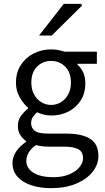

<svg xmlns="http://www.w3.org/2000/svg" viewBox="-20 -755 544 999"><path d="M246 224Q187 224 141.5 208.5Q96 193 70.5 164Q45 135 45 93Q45 62 64 33.5Q83 5 116 -17V-21Q98 -33 85.5 -52.5Q73 -72 73 -100Q73 -131 90.5 -154Q108 -177 126 -190V-194Q103 -214 83 -248Q63 -282 63 -325Q63 -378 88.5 -417Q114 -456 155.5 -477Q197 -498 246 -498Q266 -498 284 -494.5Q302 -491 315 -486H484V-423H383V-419Q401 -403 412.5 -379Q424 -355 424 -322Q424 -270 400 -232.5Q376 -195 336 -174.5Q296 -154 246 -154Q228 -154 209 -158.5Q190 -163 173 -171Q161 -160 151.5 -147Q142 -134 142 -113Q142 -90 160.5 -75Q179 -60 228 -60H322Q407 -60 449.5 -32.5Q492 -5 492 56Q492 101 462 139Q432 177 376.5 200.5Q321 224 246 224ZM246 -209Q274 -209 297.5 -223.5Q321 -238 335 -264Q349 -290 349 -325Q349 -379 319 -408.5Q289 -438 246 -438Q203 -438 173 -408.5Q143 -379 143 -325Q143 -290 157 -264Q171 -238 194.5 -223.5Q218 -209 246 -209ZM258 167Q304 167 338.5 153Q373 139 392.5 116Q412 93 412 68Q412 34 386.5 21Q361 8 314 8H230Q216 8 199.5 6Q183 4 167 0Q140 19 128.5 40Q117 61 117 82Q117 121 154.5 144Q192 167 258 167ZM183 -570 312 -735H402L407 -726L249 -570Z"/></svg>

Font: Source Sans 3
Style: Regular
Weight: 400
Designer: Paul D. Hunt
Foundry: Adobe
Version: Version 3.046;hotconv 1.0.118;makeotfexe 2.5.65603